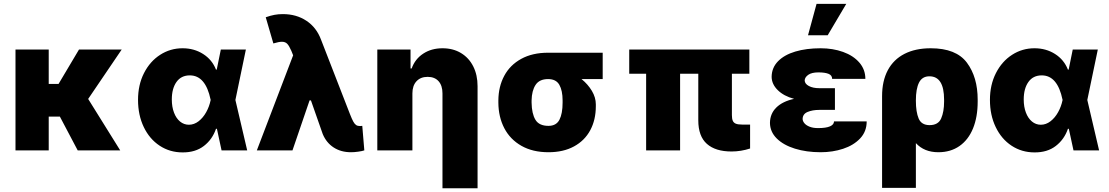

<svg xmlns="http://www.w3.org/2000/svg" viewBox="-20 -791 5834 1010"><path d="M236.3 -349.6H288.1L395.5 -530.3H620.1L443.8 -270.5L612.3 0H388.7L294.9 -177.7H236.3V0H61.5V-530.3H236.3Z M706.1 -265.6Q706.1 -344.7 737.5 -406.5Q769 -468.3 822.5 -502.7Q876 -537.1 940.4 -537.1Q1001 -537.1 1048.3 -507.1Q1095.7 -477.1 1116.2 -424.8H1120.1L1141.6 -530.3H1273.4L1218.3 -265.1L1280.3 0H1145.5L1121.1 -113.3H1116.2Q1097.2 -57.6 1052.5 -23.2Q1007.8 11.2 940.4 10.7Q873.5 10.7 820.1 -24.4Q766.6 -59.6 736.3 -122.6Q706.1 -185.5 706.1 -265.6ZM973.6 -134.8Q1001 -134.8 1024.7 -153.1Q1048.3 -171.4 1064.7 -200.9Q1081.1 -230.5 1087.9 -263.7L1088.4 -265.1L1087.9 -266.6Q1061.5 -394.5 978.5 -394.5Q933.1 -394.5 908.4 -359.9Q883.8 -325.2 883.8 -267.6Q883.8 -229 895.3 -198.7Q906.7 -168.5 927.2 -151.6Q947.8 -134.8 973.6 -134.8Z M1677.7 -85.9 1615.7 -262.7H1608.4L1518.6 0H1331.1L1522 -500L1512.7 -523.4Q1501 -550.3 1490.7 -560.8Q1480.5 -571.3 1462.9 -571.3Q1447.3 -571.3 1418 -562.5L1377.9 -700.2Q1402.8 -709 1423.6 -712.9Q1444.3 -716.8 1467.8 -716.8Q1539.1 -716.8 1592 -681.6Q1645 -646.5 1668.9 -582L1820.3 -192.4Q1831.1 -164.6 1838.4 -151.4Q1845.7 -138.2 1853.5 -133.1Q1861.3 -127.9 1874 -127.9Q1881.8 -127.9 1885.7 -128.9L1896.5 0Q1885.7 3.9 1865 6.8Q1844.2 9.8 1826.2 9.8Q1773.9 9.8 1735.4 -15.1Q1696.8 -40 1677.7 -85.9Z M2149.4 0H1964.8V-530.3H2139.6V-430.7H2145.5Q2163.1 -480.5 2206.3 -508.8Q2249.5 -537.1 2307.6 -537.1Q2363.3 -537.1 2405 -512Q2446.8 -486.8 2469.5 -441.7Q2492.2 -396.5 2492.2 -337.9V199.2H2307.6V-299.8Q2307.6 -340.8 2287.1 -363.8Q2266.6 -386.7 2229.5 -386.7Q2192.4 -386.7 2170.9 -363.5Q2149.4 -340.3 2149.4 -299.8Z M2863.3 -513.7H3150.4V-375H3039.1Q3072.8 -347.7 3093.5 -313Q3114.3 -278.3 3114.3 -242.2V-232.4Q3114.3 -160.6 3085 -106Q3055.7 -51.3 2999.5 -20.8Q2943.4 9.8 2865.2 9.8Q2782.2 9.8 2722.9 -23.9Q2663.6 -57.6 2632.8 -116.7Q2602.1 -175.8 2601.6 -251V-262.7Q2602.1 -335.4 2632.6 -392.3Q2663.1 -449.2 2721.9 -481.4Q2780.8 -513.7 2863.3 -513.7ZM2865.2 -128.9Q2906.2 -128.9 2922.9 -161.1Q2939.5 -193.4 2939.5 -251V-262.7Q2939.5 -314.5 2922.4 -344.7Q2905.3 -375 2863.3 -375Q2817.4 -375 2797.4 -344.5Q2777.3 -314 2776.4 -262.7V-251Q2777.3 -192.9 2796.6 -160.9Q2815.9 -128.9 2865.2 -128.9Z M3921.9 -403.3H3830.1V-185.5Q3830.1 -166.5 3834.7 -155.8Q3839.4 -145 3850.8 -140.4Q3862.3 -135.7 3883.8 -135.7H3925.8V-9.8Q3877.4 5.9 3828.1 5.9Q3743.7 5.9 3698.5 -34.2Q3653.3 -74.2 3653.3 -158.2V-403.3H3557.6V0H3378.9V-403.3H3290V-530.3H3921.9Z M4157.2 -271Q4103 -285.6 4071.3 -316.9Q4039.6 -348.1 4039.1 -386.7Q4039.6 -434.6 4072.5 -468.5Q4105.5 -502.4 4163.6 -519.8Q4221.7 -537.1 4296.9 -537.1Q4361.3 -537.1 4415 -517.8Q4468.8 -498.5 4500.5 -461.9Q4532.2 -425.3 4532.2 -376H4357.4Q4357.4 -395 4338.4 -402.6Q4319.3 -410.2 4285.2 -410.2Q4250 -410.2 4231.9 -397.5Q4213.9 -384.8 4212.9 -368.2Q4213.4 -350.1 4234.9 -338.6Q4256.3 -327.1 4290 -327.1H4372.1V-212.9H4290Q4253.9 -212.9 4228.3 -202.1Q4202.6 -191.4 4202.1 -165Q4202.6 -153.3 4211.9 -142.3Q4221.2 -131.3 4239.3 -124.3Q4257.3 -117.2 4283.2 -117.2Q4325.7 -117.2 4346.4 -126.5Q4367.2 -135.7 4367.2 -152.3H4539.1Q4539.1 -99.1 4504.6 -62.7Q4470.2 -26.4 4415 -8.3Q4359.9 9.8 4296.9 9.8Q4222.2 9.8 4161.6 -9Q4101.1 -27.8 4065.9 -62.7Q4030.8 -97.7 4030.3 -144.5Q4030.8 -192.9 4063.7 -225.3Q4096.7 -257.8 4157.2 -271ZM4275.4 -770.5H4431.6L4334 -605.5H4230.5Z M4876 -537.1Q5009.8 -537.1 5066.4 -461.2Q5123 -385.3 5123 -266.6V-256.8Q5123 -175.3 5098.4 -115.2Q5073.7 -55.2 5027.1 -22.7Q4980.5 9.8 4916 9.8Q4841.8 9.8 4797.9 -38.1V197.3H4620.1V-285.2Q4620.1 -364.7 4650.1 -421.4Q4680.2 -478 4737.8 -507.6Q4795.4 -537.1 4876 -537.1ZM4870.1 -132.8Q4915.5 -132.8 4930.9 -168Q4946.3 -203.1 4946.3 -256.8V-266.6Q4946.3 -389.6 4869.1 -389.6Q4831.1 -389.6 4814.5 -356.7Q4797.9 -323.7 4797.9 -262.7V-260.7Q4797.9 -202.1 4812.5 -167.5Q4827.1 -132.8 4870.1 -132.8Z M5187.5 -265.6Q5187.5 -344.7 5219 -406.5Q5250.5 -468.3 5304 -502.7Q5357.4 -537.1 5421.9 -537.1Q5482.4 -537.1 5529.8 -507.1Q5577.1 -477.1 5597.7 -424.8H5601.6L5623 -530.3H5754.9L5699.7 -265.1L5761.7 0H5627L5602.5 -113.3H5597.7Q5578.6 -57.6 5533.9 -23.2Q5489.3 11.2 5421.9 10.7Q5355 10.7 5301.5 -24.4Q5248 -59.6 5217.8 -122.6Q5187.5 -185.5 5187.5 -265.6ZM5455.1 -134.8Q5482.4 -134.8 5506.1 -153.1Q5529.8 -171.4 5546.1 -200.9Q5562.5 -230.5 5569.3 -263.7L5569.8 -265.1L5569.3 -266.6Q5543 -394.5 5460 -394.5Q5414.6 -394.5 5389.9 -359.9Q5365.2 -325.2 5365.2 -267.6Q5365.2 -229 5376.7 -198.7Q5388.2 -168.5 5408.7 -151.6Q5429.2 -134.8 5455.1 -134.8Z"/></svg>

Font: Pretendard Std Black
Style: Regular
Weight: 900
Designer: Base glyphs from Inter by Rasmus Andersson; Hangeul glyphs from Noto Sans CJK(Source Han Sans) by Jang Soo-young and Kan
Foundry: Kil Hyung-jin
Version: Version 1.309